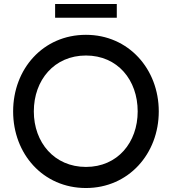

<svg xmlns="http://www.w3.org/2000/svg" viewBox="-20 -935 863 965"><path d="M257 -915V-846H567V-915ZM412 10C626 10 778 -162 778 -375C778 -588 626 -760 412 -760C196 -760 46 -588 46 -375C46 -162 196 10 412 10ZM412 -96C253 -96 150 -219 150 -375C150 -533 253 -656 412 -656C571 -656 672 -533 672 -375C672 -219 571 -96 412 -96Z"/></svg>

Font: Oakes Medium
Style: Regular
Weight: 500
Designer: Samuel Oakes
Foundry: Samuel Oakes
Version: Version 1.003;PS 001.003;hotconv 1.0.88;makeotf.lib2.5.64775